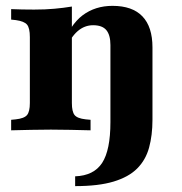

<svg xmlns="http://www.w3.org/2000/svg" viewBox="-20 -450 629 663"><path d="M155.6 -2.4Q119.4 -2.4 87.1 -1.6Q54.8 -0.8 18.5 0V-36.3L34.7 -37.9Q63.7 -41.1 73.4 -52.8Q83.1 -64.5 83.1 -94.4V-209.7H228.2V-94.4Q228.2 -64.5 237.5 -52.8Q246.8 -41.1 275.8 -37.9L292.7 -36.3V0Q255.6 -0.8 223.8 -1.6Q191.9 -2.4 155.6 -2.4ZM83.1 -209.7V-321.8Q83.1 -353.2 73.4 -364.9Q63.7 -376.6 34.7 -380.6L18.5 -382.3V-418.5Q38.7 -417.7 56.5 -417.3Q74.2 -416.9 97.6 -416.9Q136.3 -416.9 167.7 -419.8Q199.2 -422.6 228.2 -427.4V-418.5V-209.7ZM361.3 -209.7V-294.4Q361.3 -329 347.2 -346Q333.1 -362.9 301.6 -362.9Q271.8 -362.9 248 -342.3Q224.2 -321.8 204 -275.8L192.7 -287.1Q221.8 -364.5 265.3 -397.2Q308.9 -429.8 368.5 -429.8Q437.1 -429.8 471.8 -393.5Q506.5 -357.3 506.5 -286.3V-209.7ZM239.5 192.7V158.9Q304 156.5 332.7 112.5Q361.3 68.5 361.3 -28.2V-209.7H506.5V-36.3Q506.5 16.9 494.8 59.7Q483.1 102.4 453.6 131.9Q424.2 161.3 372.2 177Q320.2 192.7 239.5 192.7Z"/></svg>

Font: Playfair 9pt Black
Style: Regular
Weight: 900
Designer: Claus Eggers Sørensen
Foundry: Claus Eggers Sørensen
Version: Version 2.203